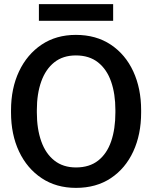

<svg xmlns="http://www.w3.org/2000/svg" viewBox="-20 -888 727 918"><path d="M343.3 10.3Q249 10.3 179.2 -36.1Q109.4 -82.5 71 -163.8Q32.7 -245.1 32.7 -350.1V-360.8Q32.7 -465.3 71 -546.6Q109.4 -627.9 179 -674.6Q248.5 -721.2 342.8 -721.2Q439.5 -721.2 509.5 -674.6Q579.6 -627.9 617.2 -546.6Q654.8 -465.3 654.8 -360.8V-350.1Q654.8 -245.1 617.2 -163.8Q579.6 -82.5 509.8 -36.1Q439.9 10.3 343.3 10.3ZM343.3 -87.4Q407.7 -87.4 449.5 -120.4Q491.2 -153.3 511.5 -212.4Q531.7 -271.5 531.7 -350.1V-361.8Q531.7 -439 511.2 -497.8Q490.7 -556.6 448.7 -589.8Q406.7 -623 342.8 -623Q281.2 -623 239.7 -590.1Q198.2 -557.1 177.2 -498.3Q156.2 -439.5 156.2 -361.8V-350.1Q156.2 -272 177.2 -212.6Q198.2 -153.3 240 -120.4Q281.7 -87.4 343.3 -87.4ZM166 -788.6V-868.2H521V-788.6Z"/></svg>

Font: Roboto Slab Medium
Style: Regular
Weight: 500
Designer: Google
Version: Version 2.001; ttfautohint (v1.8.3)